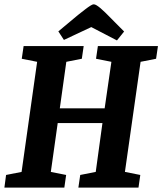

<svg xmlns="http://www.w3.org/2000/svg" viewBox="-24 -859 743 879"><path d="M-3.9 0 3.8 -58 74.8 -72 146 -576 75.6 -590 84.1 -648H359.1L350.6 -590L279.6 -576L249.8 -362.9H455.1L486 -576L415.6 -590L424.1 -648H699.1L690.6 -590L619.6 -576L547.9 -72L618.3 -58L610 0H334.8L343.3 -58L414.3 -72L445 -295.6H240.2L208.7 -72L278.8 -58L270.5 0ZM511.4 -673.9 393.9 -735 268.6 -676.2 243.1 -715.3 332.9 -790.3Q352.1 -805.4 366.1 -816.2Q380.1 -827 390 -833.1Q399.8 -839.3 404.9 -839.3Q410.7 -839.3 418.5 -834.5Q426.3 -829.7 436.6 -821.1Q446.9 -812.5 458.8 -800.7L544.2 -714.7Z"/></svg>

Font: Faustina Light
Style: Italic
Weight: 300
Italic angle: -8°
Designer: Alfonso Garcia
Foundry: http://www.omnibus-type.com
Version: Version 1.200